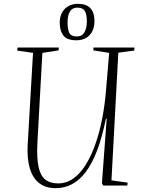

<svg xmlns="http://www.w3.org/2000/svg" viewBox="-20 -972 748 1006"><path d="M564 -27 649 -15 647 0H521L514 -12L539 -350H535Q515 -252 488.5 -183Q462 -114 429 -70.5Q396 -27 356.5 -6.5Q317 14 271 14Q220 14 186 -12Q152 -38 136.5 -89Q121 -140 125 -214L153 -695L70 -707L72 -723H288L287 -708L202 -695L176 -225Q172 -144 182 -97.5Q192 -51 217.5 -31Q243 -11 284 -11Q328 -11 364.5 -37Q401 -63 430 -110Q459 -157 480.5 -219Q502 -281 516 -353.5Q530 -426 536 -505L552 -695L469 -708L470 -723H685L683 -707L600 -696ZM380 -761Q332 -761 312.5 -785.5Q293 -810 293 -854Q293 -883 304.5 -905Q316 -927 337.5 -939.5Q359 -952 388 -952Q432 -952 453.5 -929Q475 -906 475 -863Q475 -815 449.5 -788Q424 -761 380 -761ZM383 -781Q410 -781 422.5 -803Q435 -825 435 -859Q435 -899 424 -915.5Q413 -932 385 -932Q359 -932 346.5 -912Q334 -892 334 -855Q334 -819 343 -800Q352 -781 383 -781Z"/></svg>

Font: Literata 60pt ExtraLight
Style: Italic
Weight: 250
Italic angle: -2°
Designer: Latin by Veronika Burian and Jose Scaglione. Greek by Irene Vlachou. Cyrillic by Vera Evstafieva
Foundry: TypeTogether
Version: Version 3.103;gftools[0.9.29]